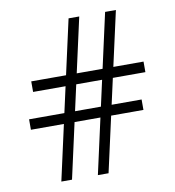

<svg xmlns="http://www.w3.org/2000/svg" viewBox="-77 -746 743 815"><g transform="rotate(-10 294.0 -338.5)"><path d="M325.5 0H279.5L430 -677H476.5ZM168 0H122L272.5 -677H318.5ZM518 -284V-239H33V-284ZM554 -441V-395.5H70V-441Z"/></g></svg>

Font: Newsreader 16pt Medium
Style: Regular
Weight: 500
Designer: Hugues Gentile
Foundry: Production Type
Version: Version 1.003